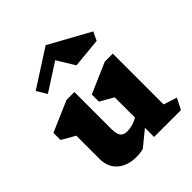

<svg xmlns="http://www.w3.org/2000/svg" viewBox="-240 -1040 1203 1203"><g transform="rotate(-45 362.0 -438.0)"><path d="M676 0H438V-81L335 3Q308 11 272 11Q193 11 146 -30.5Q99 -72 99 -143V-350L10 -401V-464L214 -552H284V-226Q284 -181 297.5 -162Q311 -143 345 -143Q391 -143 439 -170V-350L350 -401V-464L553 -552H624V-102L713 -73ZM609 -680 411 -661 340 -778 158 -661 117 -728 364 -887 636 -737Z"/></g></svg>

Font: Inknut Antiqua ExtraBold
Style: Regular
Weight: 800
Designer: Claus Eggers Sørensen
Foundry: Claus Eggers Sørensen
Version: Version 1.003; ttfautohint (v1.8.2) -l 8 -r 50 -G 200 -x 14 